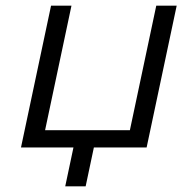

<svg xmlns="http://www.w3.org/2000/svg" viewBox="-20 -520 643 677"><path d="M160 -500 54 0H239L210 137H282L311 0H497L603 -500H531L438 -61H139L232 -500Z"/></svg>

Font: LT Wave Text Light Italic
Style: Regular
Weight: 300
Designer: Daniel Lyons
Version: Version 2.5 (Glyphs App)